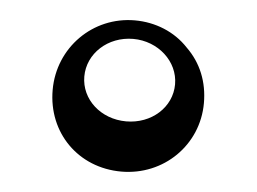

<svg xmlns="http://www.w3.org/2000/svg" viewBox="-34 -783 525 392"><g transform="rotate(5 228.0 -587.0)"><path d="M227 -432C314 -432 383 -500 383 -586C383 -629 368 -667 338 -696C310 -726 270 -742 228 -742C142 -742 73 -673 73 -586C73 -498 139 -432 227 -432ZM228 -535C176 -535 135 -572 135 -619C135 -666 176 -704 228 -704C279 -704 321 -666 321 -619C321 -572 280 -535 228 -535Z"/></g></svg>

Font: OpenDyslexic3
Style: Regular
Weight: 400
Designer: Abelardo Gonzalez
Version: Version 3.001;PS 003.001;hotconv 1.0.88;makeotf.lib2.5.64775